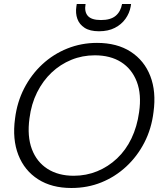

<svg xmlns="http://www.w3.org/2000/svg" viewBox="-20 -926 805 958"><path d="M336 12Q238 12 170 -31.5Q102 -75 71.5 -153Q41 -231 55 -334Q65 -416 100.5 -485Q136 -554 191 -605Q246 -656 316 -684Q386 -712 464 -712Q564 -712 632 -668Q700 -624 730 -546.5Q760 -469 746 -367Q736 -284 700.5 -215Q665 -146 610 -95Q555 -44 486 -16Q417 12 336 12ZM348 -49Q410 -49 465 -71.5Q520 -94 564 -135.5Q608 -177 636 -235.5Q664 -294 674 -366Q687 -455 662.5 -518.5Q638 -582 584.5 -616Q531 -650 453 -650Q391 -650 336 -627.5Q281 -605 237.5 -564Q194 -523 165 -465Q136 -407 127 -335Q115 -246 139 -182Q163 -118 217 -83.5Q271 -49 348 -49ZM474 -770Q429 -770 402.5 -787Q376 -804 366 -832Q356 -860 361 -893L363 -906H407Q400 -868 418 -847Q436 -826 484 -826Q532 -826 557 -847Q582 -868 589 -906H634L632 -893Q626 -860 606 -832Q586 -804 553 -787Q520 -770 474 -770Z"/></svg>

Font: DM Sans 36pt Light
Style: Italic
Weight: 300
Italic angle: -10°
Designer: Colophon Foundry, Jonny Pinhorn
Foundry: Colophon Foundry
Version: Version 4.004;gftools[0.9.30]